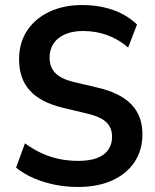

<svg xmlns="http://www.w3.org/2000/svg" viewBox="-20 -735 619 765"><path d="M291 10Q243.5 10 197.8 0.8Q152 -8.5 113.2 -25.5Q74.5 -42.5 44 -67L79.5 -164Q110 -141.5 143.2 -125.8Q176.5 -110 214 -102Q251.5 -94 291 -94Q359.5 -94 393 -119.5Q426.5 -145 426.5 -190.5Q426.5 -214 416.5 -231.8Q406.5 -249.5 384.2 -262Q362 -274.5 327 -282.5L227 -306.5Q141.5 -327.5 98.8 -374.5Q56 -421.5 56 -498.5Q56 -564.5 88 -613Q120 -661.5 177 -688.2Q234 -715 308 -715Q351.5 -715 392 -706.2Q432.5 -697.5 466.5 -679.8Q500.5 -662 526 -637.5L490.5 -545.5Q453.5 -578 408 -594.8Q362.5 -611.5 311 -611.5Q269.5 -611.5 239.5 -598.5Q209.5 -585.5 193.5 -561.8Q177.5 -538 177.5 -505.5Q177.5 -468 200 -444.5Q222.5 -421 271 -409L370.5 -385.5Q459.5 -364.5 503.5 -319Q547.5 -273.5 547.5 -200Q547.5 -137 516 -89.5Q484.5 -42 426.8 -16Q369 10 291 10Z"/></svg>

Font: Nunito Sans 12pt ExtraLight SemiCondensed
Style: Regular
Weight: 200
Width: 4
Version: Version 3.101;gftools[0.9.27]